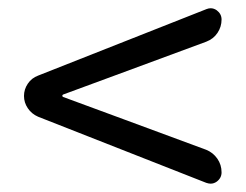

<svg xmlns="http://www.w3.org/2000/svg" viewBox="-20 -603 595 465"><path d="M516.6 -185.5Q516.6 -171.9 504.9 -163.1Q498 -158.2 490.2 -158.2Q485.4 -158.2 479.5 -160.2L72.3 -320.3Q56.6 -327.1 47.4 -340.8Q38.1 -354.5 38.1 -370.6Q38.1 -386.7 47.4 -400.4Q56.6 -414.1 72.3 -419.9L480.5 -581.1Q485.4 -583 490.2 -583Q498 -583 504.9 -578.1Q516.6 -569.3 516.6 -555.7Q516.6 -538.1 506.8 -523.4Q497.1 -508.8 479.5 -502L281.2 -428.7L132.8 -374Q130.9 -373 130.9 -371.1Q130.9 -369.1 132.8 -368.2L281.2 -313.5L479.5 -240.2Q496.1 -233.4 506.3 -218.8Q516.6 -204.1 516.6 -185.5Z"/></svg>

Font: Gen Jyuu Gothic Regular
Style: Regular
Weight: 400
Designer: [Source Han Sans]
Ryoko NISHIZUKA  (kana & ideographs); Paul D. Hunt (Latin, Greek & Cyrillic); Wenlong ZHANG  (bopomofo
Version: Version 1.002.20150607